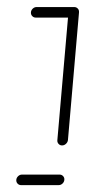

<svg xmlns="http://www.w3.org/2000/svg" viewBox="-20 -539 250 559"><path d="M70 -501.9Q70 -508.5 75 -513.5Q80 -518.5 86.7 -518.5H195.9Q201.9 -518.5 205.9 -514.6Q210 -510.7 210 -505.2Q210 -498.1 205.2 -493Q200.4 -487.8 193.3 -487.8H84.1Q78.1 -487.8 74.1 -491.9Q70 -495.9 70 -501.9ZM195.9 -517.8Q202.2 -517.8 206.5 -513.3Q210.7 -508.9 210 -502.6L177.8 -131.1Q177 -124.8 172 -120.2Q167 -115.6 160.7 -115.6Q154.4 -115.6 150.4 -120.2Q146.3 -124.8 147 -131.1L179.3 -502.6Q180 -508.9 184.8 -513.3Q189.6 -517.8 195.9 -517.8ZM27.4 -14.1Q27.4 -20.7 32.4 -25.7Q37.4 -30.7 44.1 -30.7H153.3Q159.3 -30.7 163.3 -26.7Q167.4 -22.6 167.4 -17Q167.4 -10 162.4 -5Q157.4 0 150.7 0H41.5Q35.6 0 31.5 -4.1Q27.4 -8.1 27.4 -14.1Z"/></svg>

Font: 26F Galaxy Sans Ultra Light
Style: Italic
Weight: 200
Italic angle: -5°
Designer: C₂₉H₂₅N₃O₅
Version: Version 1.200